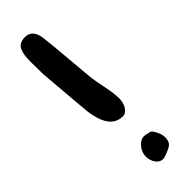

<svg xmlns="http://www.w3.org/2000/svg" viewBox="-282 -775 890 890"><g transform="rotate(-45 163.0 -329.5)"><path d="M85 -307Q82 -331 62 -575Q62 -589 61.5 -614Q61 -639 61 -651Q61 -676 62.5 -691Q64 -706 70 -723Q76 -740 89.5 -748Q103 -756 124 -756Q173 -756 181 -691Q187 -641 195 -546Q203 -451 207 -410Q209 -390 220.5 -333.5Q232 -277 232 -246Q232 -218 218.5 -196.5Q205 -175 185 -175Q102 -175 85 -307ZM199 -40Q205 -38 214 -36.5Q223 -35 226.5 -33Q230 -31 236.5 -22Q243 -13 250 5Q255 18 255 32Q255 58 242.5 69.5Q230 81 192 94Q185 97 177 97Q156 97 142 77.5Q128 58 128 31Q128 5 147 -18Q166 -41 188 -41Q195 -41 199 -40Z"/></g></svg>

Font: Because We Learn
Style: Regular
Weight: 400
Designer: Liz Wetzel, Aaron Williamson, Russ McMullin
Foundry: Red Hat
Version: Version 1.000